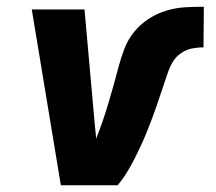

<svg xmlns="http://www.w3.org/2000/svg" viewBox="-20 -548 640 568"><path d="M328 0H160L74 -520H230L261 -173Q262 -164 263 -155Q264 -146 264 -137Q275 -164 284 -190.5Q293 -217 301 -244Q309 -271 316.5 -297.5Q324 -324 331 -351Q338 -378 348.5 -405Q359 -432 377.5 -454.5Q396 -477 421 -493Q446 -509 473.5 -517Q501 -525 528 -526.5Q555 -528 583 -528L582 -408Q565 -408 547.5 -404.5Q530 -401 514.5 -390Q499 -379 490 -363Q481 -347 475.5 -330Q470 -313 464 -296Q458 -279 452.5 -262Q447 -245 441 -228Q435 -211 428.5 -194Q422 -177 415.5 -160.5Q409 -144 401.5 -127.5Q394 -111 386 -94.5Q378 -78 369 -61.5Q360 -45 350 -29.5Q340 -14 328 0Z"/></svg>

Font: Iosevka Heavy Extended
Style: Italic
Weight: 900
Width: 7
Italic angle: -9°
Monospace: yes
Designer: Belleve Invis
Foundry: Belleve Invis
Version: Version 32.5.0; ttfautohint (v1.8.4)